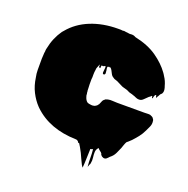

<svg xmlns="http://www.w3.org/2000/svg" viewBox="-118 -642 858 876"><g transform="rotate(20 311.0 -204.5)"><path d="M597 -201Q603 -195 603 -187Q605 -174 599 -160.5Q593 -147 588 -137Q579 -118 567.5 -103.5Q556 -89 543 -75Q540 -72 535.5 -68Q531 -64 529 -62Q527 -61 524 -58Q524 -58 522 -56Q518 -49 515 -40Q512 -31 509 -23Q505 -15 501 -5Q497 5 492 13L486 21L485 22Q482 25 479.5 27.5Q477 30 474 32Q471 35 468.5 38Q466 41 462 44Q455 49 447 46.5Q439 44 434 37Q433 35 432.5 32.5Q432 30 430 29Q428 27 428 26Q424 24 419 19Q416 17 414 14Q412 12 412 12Q402 22 401.5 35Q401 48 403 62Q405 76 402 90Q402 93 398 99Q397 101 396 105.5Q395 110 394 108Q392 87 392 66.5Q392 46 390 25Q390 25 386 27Q385 27 384.5 27.5Q384 28 382 28Q379 28 378 29Q377 51 376.5 74.5Q376 98 374 121Q374 122 373 119.5Q372 117 370 116L366 109Q363 103 360 96.5Q357 90 354 84Q344 60 330 36Q325 27 320 20Q320 22 318 22Q317 23 314 17Q308 10 301 10Q172 7 95 -67L91 -71Q69 -94 53.5 -124.5Q38 -155 33 -192Q29 -210 29 -228Q29 -246 29 -265V-266Q29 -274 29 -282.5Q29 -291 30 -300Q30 -305 30.5 -310Q31 -315 32 -320Q32 -322 32 -325Q32 -328 33 -331Q33 -332 33.5 -333Q34 -334 34 -335Q39 -361 49 -384.5Q59 -408 73 -428Q75 -431 80 -436Q118 -482 177.5 -506Q237 -530 310 -530Q316 -530 322 -530Q328 -530 333 -529Q339 -531 344 -529L368 -526Q382 -528 391 -524L397 -521Q462 -507 504 -477.5Q546 -448 571 -413Q573 -410 575.5 -406.5Q578 -403 580 -399Q593 -380 599 -356Q600 -355 600 -353.5Q600 -352 601 -350Q605 -336 602 -327Q602 -326 601.5 -325.5Q601 -325 601 -325Q600 -321 598 -319.5Q596 -318 594 -316Q593 -315 592 -313.5Q591 -312 590 -310Q590 -310 588 -306Q586 -302 584 -300Q583 -299 582.5 -296Q582 -293 580 -294Q578 -296 578 -299.5Q578 -303 576 -305Q575 -306 572 -303Q570 -301 568 -295Q567 -292 566.5 -288.5Q566 -285 564 -285Q562 -285 562 -289.5Q562 -294 560 -295Q560 -296 556 -292Q552 -288 548 -286Q540 -279 530 -268.5Q520 -258 508 -259Q500 -259 492 -263Q484 -267 476 -269Q472 -271 466.5 -272Q461 -273 456 -275Q452 -277 447 -279.5Q442 -282 437 -283Q431 -285 424.5 -286.5Q418 -288 413 -291Q408 -293 403 -296Q398 -299 393 -301Q388 -304 382.5 -305.5Q377 -307 372 -309Q368 -311 366 -313Q358 -317 353 -327Q349 -334 345.5 -341.5Q342 -349 335 -353L329 -347Q333 -351 333 -353Q332 -353 328.5 -352Q325 -351 323 -350V-341Q324 -337 324.5 -333.5Q325 -330 325 -326Q327 -318 324 -315Q323 -312 320.5 -312Q318 -312 316 -312L315 -313Q313 -315 313 -320Q313 -325 314 -330.5Q315 -336 315 -341V-346Q315 -349 314.5 -349.5Q314 -350 314 -350Q313 -350 312 -349.5Q311 -349 310 -349Q306 -347 306 -347Q305 -346 301 -346Q300 -346 298.5 -347Q297 -348 296 -346Q295 -344 295 -338Q295 -332 292 -333Q287 -335 287 -340Q287 -345 288 -348Q286 -346 286 -346Q284 -342 284 -342Q283 -340 282 -337Q281 -334 280 -332Q277 -326 277 -318Q276 -313 275.5 -307Q275 -301 275 -295V-290Q275 -286 275 -281.5Q275 -277 274 -272Q274 -258 274 -246.5Q274 -235 275 -224V-218Q276 -216 276 -211Q276 -206 277 -204Q277 -201 277.5 -198.5Q278 -196 278 -193Q279 -192 279 -190.5Q279 -189 280 -187Q284 -174 292 -167Q294 -165 301 -163Q303 -162 307 -162Q311 -161 314 -161Q317 -161 321 -161Q323 -162 325.5 -162Q328 -162 330 -163Q333 -165 336.5 -167Q340 -169 342 -172Q343 -174 344 -175Q345 -176 346 -177L352 -191Q355 -200 363 -205Q365 -208 368.5 -208.5Q372 -209 371 -209Q375 -211 378 -211Q386 -213 398.5 -212Q411 -211 421 -211H552Q559 -211 566.5 -211.5Q574 -212 581 -211Q587 -209 590 -207L595 -204Q597 -202 597 -201Z"/></g></svg>

Font: Rubik Wet Paint
Style: Regular
Weight: 400
Designer: Hubert and Fischer, NaN
Foundry: Hubert and Fischer, NaN
Version: Version 2.200